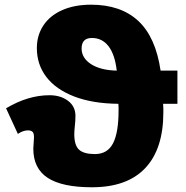

<svg xmlns="http://www.w3.org/2000/svg" viewBox="-20 -789 794 819"><path d="M675.8 -346.2 676.8 -323.7V-310.1Q676.8 -153.8 599.6 -72Q522.5 9.8 372.1 9.8Q245.1 9.8 183.6 -30.3Q122.1 -70.3 122.1 -154.8L125 -203.1Q125 -221.7 118.2 -227.3Q111.3 -232.9 99.1 -232.9Q78.6 -232.9 56.2 -217.8L5.9 -327.1Q99.6 -382.8 190.9 -382.8Q238.8 -382.8 270.3 -358.9Q301.8 -335 301.8 -294.9Q301.8 -273.4 299.3 -252.4Q296.9 -231 296.9 -216.8Q296.9 -168.5 317.6 -150.1Q338.4 -131.8 384.8 -131.8Q438.5 -131.8 462.2 -177.7Q485.8 -223.6 485.8 -317.9V-331.5L484.9 -346.2Q375 -347.2 296.6 -377.4Q218.3 -407.7 177.7 -460.7Q137.2 -513.7 137.2 -584Q137.2 -638.2 165 -680.4Q192.9 -722.7 245.4 -745.8Q297.9 -769 368.2 -769Q495.1 -769 569.6 -700Q644 -630.9 665 -487.8H736.8V-346.2ZM478 -487.8Q470.2 -556.2 443.1 -591.6Q416 -627 372.1 -627Q328.1 -627 328.1 -582Q328.1 -541.5 368.4 -515.4Q408.7 -489.3 478 -487.8Z"/></svg>

Font: Open Sans ExtBd
Style: Bold
Weight: 800
Foundry: Ascender Corporation
Version: Version 1.10